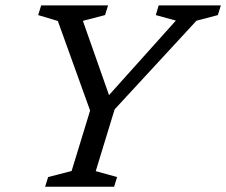

<svg xmlns="http://www.w3.org/2000/svg" viewBox="-20 -712 862 732"><path d="M650.5 -633.5 574 -654.5 585 -691.5H822L810.5 -654.5L729 -633L417 -295L345 -59.5L426.5 -37L415 0H152L163.5 -37L253 -60L323.5 -290.5L200.5 -632L125.5 -654.5L137 -691.5H392L380.5 -654.5L296 -632.5L403.5 -327L376 -327.5Z"/></svg>

Font: Newsreader 11pt
Style: Italic
Weight: 400
Italic angle: -17°
Version: Version 1.003